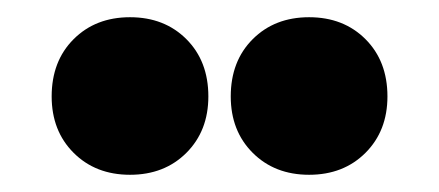

<svg xmlns="http://www.w3.org/2000/svg" viewBox="-20 -810 510 223"><path d="M222 -698Q222 -658 196.5 -632.5Q171 -607 131 -607Q91 -607 65.5 -632.5Q40 -658 40 -698Q40 -739 65.5 -764.5Q91 -790 131 -790Q171 -790 196.5 -764.5Q222 -739 222 -698ZM430 -698Q430 -658 404.5 -632.5Q379 -607 339 -607Q299 -607 273.5 -632.5Q248 -658 248 -698Q248 -739 273.5 -764.5Q299 -790 339 -790Q379 -790 404.5 -764.5Q430 -739 430 -698Z"/></svg>

Font: MontserratBlack
Style: Regular
Weight: 900
Designer: Julieta Ulanovsky
Foundry: Julieta Ulanovsky
Version: Version 4.000